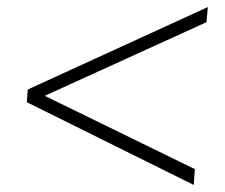

<svg xmlns="http://www.w3.org/2000/svg" viewBox="-20 -558 640 545"><path d="M566 -495 107 -286 533 -78 530 -33 56 -268 59 -304 570 -538Z"/></svg>

Font: Muli ExtraLight
Style: Italic
Weight: 275
Italic angle: -4.541°
Designer: Vernon Adams
Foundry: Vernon Adams
Version: Version 2.001